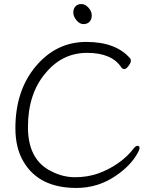

<svg xmlns="http://www.w3.org/2000/svg" viewBox="-20 -915 743 948"><path d="M656 -153Q622 -95 553 -48Q465 13 357 13Q172 13 96 -117Q56 -184 56 -282Q56 -468 157 -588Q258 -708 406 -708Q554 -708 624 -625Q626 -622 626 -613.5Q626 -605 614.5 -589.5Q603 -574 594 -574Q585 -574 580 -581Q533 -654 410 -654Q287 -654 204 -553Q118 -451 118 -287.5Q118 -124 236 -68Q291 -40 350.5 -40Q410 -40 461.5 -57.5Q513 -75 560.5 -107.5Q608 -140 640 -182Q650 -195 659.5 -195Q669 -195 669 -185Q669 -175 656 -153ZM392 -796Q373 -796 357.5 -815Q342 -834 342 -853Q342 -872 352.5 -883.5Q363 -895 382 -895Q401 -895 417 -877Q433 -859 433 -839Q433 -819 422 -807.5Q411 -796 392 -796Z"/></svg>

Font: LXGW WenKai Lite Light
Style: Regular
Weight: 300
Designer: LXGW / Fontworks Inc.
Foundry: LXGW / Fontworks Inc.
Version: Version 1.511; March 25, 2025